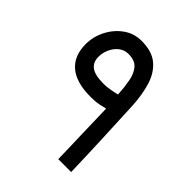

<svg xmlns="http://www.w3.org/2000/svg" viewBox="-182 -754 865 865"><g transform="rotate(45 250.5 -321.5)"><path d="M52.2 -454.1Q52.2 -501 74 -544.2Q95.7 -587.4 133.8 -615Q171.9 -642.6 220.7 -642.6Q286.1 -642.6 323.2 -612.1Q360.4 -581.5 377.2 -527.8Q394 -474.1 397.5 -405.3Q402.8 -292 407 -192.9Q411.1 -93.8 413.6 0H331.5Q331.1 -24.9 329.8 -67.1Q328.6 -109.4 327.1 -157Q325.7 -204.6 324.7 -246.6Q323.7 -288.6 322.8 -313.5Q310.5 -310.1 288.3 -305.7Q266.1 -301.3 235.8 -301.3Q144.5 -301.3 98.4 -340.3Q52.2 -379.4 52.2 -454.1ZM220.2 -559.1Q194.3 -559.1 174.8 -543.7Q155.3 -528.3 144.3 -504.2Q133.3 -480 133.3 -454.1Q133.3 -419.4 157 -401.9Q180.7 -384.3 237.3 -384.3Q255.9 -384.3 279.8 -388.7Q303.7 -393.1 315.9 -396.5Q313.5 -439.9 306.6 -477.1Q299.8 -514.2 280.5 -536.6Q261.2 -559.1 220.2 -559.1Z"/></g></svg>

Font: Vazir FD-UI
Style: Regular-FD-UI
Weight: 400
Designer: Saber Rastikerdar
Foundry: Saber Rastikerdar
Version: Version 30.1.0